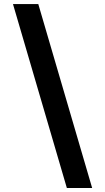

<svg xmlns="http://www.w3.org/2000/svg" viewBox="-20 -816 518 945"><path d="M168.5 -795.9H43.9L309.1 109.4H433.6Z"/></svg>

Font: Wand UI Pro Bold
Style: Regular
Weight: 700
Designer: Andreas Faust
Version: Version 1.003;FEAKit 1.0